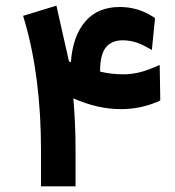

<svg xmlns="http://www.w3.org/2000/svg" viewBox="-20 -663 619 681"><path d="M336.4 -408.7Q375 -399.4 418.5 -399.4Q467.3 -399.4 520 -421.4L546.4 -432.6L546.9 -403.8L548.3 -319.8V-306.6L536.6 -301.3Q476.6 -275.9 408.7 -275.9Q327.1 -275.9 240.2 -314Q248 -222.7 248 -127V-21.5V-2H228.5H145H125.5V-21.5V-127Q125.5 -389.2 67.4 -588.4L62 -606.9L80.1 -612.3L159.7 -636.7L180.2 -643.1L184.6 -622.6L224.6 -445.8Q224.6 -445.8 226.3 -444.8Q228 -443.8 229.7 -443.1Q231.4 -442.4 231.4 -441.9Q237.8 -534.2 282 -586.2Q326.2 -638.2 404.8 -638.2Q467.3 -638.2 519.5 -605.5L529.8 -599.1L528.8 -586.9L521.5 -515.1L518.6 -485.8L492.7 -500Q455.1 -520 415 -520Q376 -520 355.5 -494.9Q335 -469.7 335 -409.7V-409.2Q335.4 -408.7 336.4 -408.7Z"/></svg>

Font: Shabnam FD-WOL
Style: Bold-FD-WOL
Weight: 700
Foundry: DejaVu fonts team - Redesigned by Saber Rastikerdar - Based on Vazir font
Version: Version 5.0.0